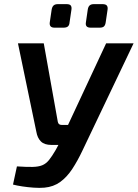

<svg xmlns="http://www.w3.org/2000/svg" viewBox="-20 -900 667 930"><path d="M627 -690 380 -172Q356 -121 330 -81.5Q304 -42 271.5 -18.5Q239 5 195 9Q172 11 143.5 9Q115 7 88.5 3Q62 -1 43 -6L62 -94Q108 -91 137 -91.5Q166 -92 184.5 -99.5Q203 -107 217.5 -125Q232 -143 250 -174L285 -239L304 -283L494 -690ZM192 -690 260 -310Q263 -295 278 -295H325L339 -198H229Q195 -198 178 -215Q161 -232 156 -262L67 -690ZM302 -880Q318 -880 323 -873Q328 -866 326 -853L317 -792Q316 -778 309 -772Q302 -766 288 -766H244Q218 -766 221 -791L230 -852Q232 -866 239 -873Q246 -880 261 -880ZM476 -880Q492 -880 497.5 -873Q503 -866 501 -853L492 -792Q490 -778 483.5 -772Q477 -766 463 -766H419Q392 -766 396 -791L405 -853Q407 -867 414 -873.5Q421 -880 435 -880Z"/></svg>

Font: Exo 2 SemiBold
Style: Italic
Weight: 600
Italic angle: -8°
Designer: Natanael Gama
Foundry: Natanael Gama
Version: Version 2.010